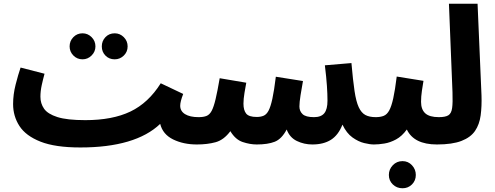

<svg xmlns="http://www.w3.org/2000/svg" viewBox="-20 -767 2646 1026"><path d="M421 -450Q392 -450 372 -470.5Q352 -491 352 -519Q352 -548 372 -568.5Q392 -589 421 -589Q449 -589 469.5 -568.5Q490 -548 490 -519Q490 -491 469.5 -470.5Q449 -450 421 -450ZM593 -450Q563 -450 543.5 -470Q524 -490 524 -519Q524 -548 543.5 -568.5Q563 -589 593 -589Q621 -589 641.5 -568.5Q662 -548 662 -519Q662 -490 641.5 -470Q621 -450 593 -450Z M409 21Q275 21 196.5 -10Q118 -41 84 -93.5Q50 -146 50 -211Q50 -262 63.5 -315Q77 -368 90 -406L218 -373Q210 -344 203 -312Q196 -280 196 -250Q196 -214 215.5 -186Q235 -158 286.5 -141.5Q338 -125 436 -125Q581 -125 677 -171Q773 -217 839 -322L959 -265Q943 -224 943 -202Q943 -173 969 -157Q995 -141 1041 -141Q1078 -141 1095.5 -120Q1113 -99 1113 -70Q1113 -36 1092 -15.5Q1071 5 1032 5Q960 5 905 -22Q850 -49 836 -105Q770 -42 663 -10.5Q556 21 410 21H409Z M1032 5 1042 -141Q1067 -141 1083.5 -147.5Q1100 -154 1111 -174.5Q1122 -195 1132 -237Q1142 -279 1154 -349L1296 -325Q1292 -304 1286.5 -271Q1281 -238 1281 -213Q1281 -178 1295.5 -160Q1310 -142 1352 -142Q1373 -142 1388.5 -148.5Q1404 -155 1415 -175.5Q1426 -196 1435.5 -239.5Q1445 -283 1454 -357L1599 -334Q1592 -296 1586 -258Q1580 -220 1580 -198Q1580 -173 1597 -157Q1614 -141 1658 -141Q1696 -141 1713 -162Q1730 -183 1730 -229Q1730 -263 1727 -308Q1724 -353 1716 -418L1858 -430Q1866 -338 1874.5 -281Q1883 -224 1897 -194Q1911 -164 1932.5 -152.5Q1954 -141 1988 -141Q2024 -141 2041.5 -120Q2059 -99 2059 -70Q2059 -36 2038 -15.5Q2017 5 1978 5Q1957 5 1926 -2.5Q1895 -10 1863.5 -32.5Q1832 -55 1810 -101Q1788 -45 1748.5 -20Q1709 5 1649 5Q1605 5 1566.5 -13.5Q1528 -32 1512 -75Q1485 -24 1448 -9.5Q1411 5 1352 5Q1316 5 1277 -8Q1238 -21 1211 -66Q1176 -19 1132 -7Q1088 5 1032 5Z M2131 239Q2100 239 2079 218.5Q2058 198 2058 168Q2058 138 2079 116Q2100 94 2131 94Q2161 94 2181.5 116Q2202 138 2202 168Q2202 198 2181.5 218.5Q2161 239 2131 239Z M1978 5 1988 -141Q2013 -141 2030.5 -148Q2048 -155 2060 -177Q2072 -199 2081.5 -242Q2091 -285 2100 -358L2243 -335Q2239 -312 2234.5 -281.5Q2230 -251 2230 -223Q2230 -182 2252.5 -161.5Q2275 -141 2325 -141Q2361 -141 2378.5 -120Q2396 -99 2396 -70Q2396 -36 2375 -15.5Q2354 5 2315 5Q2192 5 2154 -75Q2128 -39 2096.5 -22Q2065 -5 2034 0Q2003 5 1978 5Z M2315 5 2325 -141Q2360 -141 2376 -151Q2392 -161 2396 -189.5Q2400 -218 2398 -274L2379 -747H2532L2553 -258Q2555 -199 2548.5 -150.5Q2542 -102 2518.5 -67.5Q2495 -33 2446 -14Q2397 5 2315 5Z"/></svg>

Font: Noto Sans Arabic Cond ExtBd
Style: Regular
Weight: 800
Width: 3
Designer: Monotype Design Team, Nadine Chahine, Nizar Qandah and Khaled Hosny
Foundry: Monotype Imaging Inc.
Version: Version 2.012; ttfautohint (v1.8.4.7-5d5b)